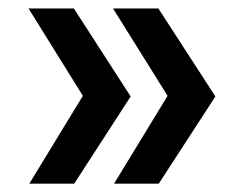

<svg xmlns="http://www.w3.org/2000/svg" viewBox="-20 -504 589 457"><path d="M251.5 -66.9 378.9 -275.9 249 -483.9H356.9L492.7 -274.4L357.9 -66.9ZM49.8 -66.9 177.2 -275.9 47.9 -483.9H155.8L291 -274.4L156.7 -66.9Z"/></svg>

Font: Comme SemiBold
Style: Regular
Weight: 600
Version: Version 1.000;gftools[0.9.27]